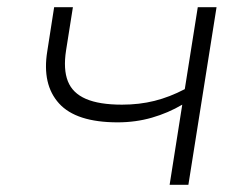

<svg xmlns="http://www.w3.org/2000/svg" viewBox="-20 -512 696 532"><path d="M450 0 485 -222Q446 -199 401 -186Q356 -173 306 -173Q191 -173 143.5 -225.5Q96 -278 111 -370L130 -492H182L163 -372Q155 -320 168 -287Q181 -254 218 -238Q255 -222 318 -222Q366 -222 408 -232.5Q450 -243 492 -265L528 -492H580L502 0Z"/></svg>

Font: Nunito Sans 7pt SemiExpanded ExtraLight
Style: Italic
Weight: 250
Width: 6
Italic angle: -9°
Designer: Vernon Adams
Foundry: Vernon Adams
Version: Version 3.101;gftools[0.9.27]